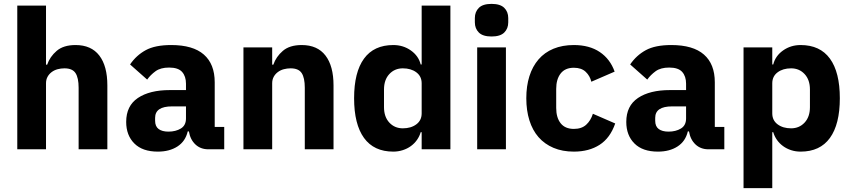

<svg xmlns="http://www.w3.org/2000/svg" viewBox="-20 -769 4389 989"><path d="M69 -740H217V-436H223Q237 -477 272 -507Q307 -537 369 -537Q450 -537 491.5 -483Q533 -429 533 -329V0H385V-317Q385 -368 369 -392.5Q353 -417 312 -417Q294 -417 277 -412.5Q260 -408 246.5 -398Q233 -388 225 -373.5Q217 -359 217 -340V0H69Z M1053 0Q1013 0 986.5 -25Q960 -50 953 -92H947Q935 -41 894 -14.5Q853 12 793 12Q714 12 672 -30Q630 -72 630 -141Q630 -224 690.5 -264.5Q751 -305 855 -305H938V-338Q938 -376 918 -398.5Q898 -421 851 -421Q807 -421 781 -402Q755 -383 738 -359L650 -437Q682 -484 730.5 -510.5Q779 -537 862 -537Q974 -537 1030 -488Q1086 -439 1086 -345V-115H1135V0ZM848 -91Q885 -91 911.5 -107Q938 -123 938 -159V-221H866Q779 -221 779 -162V-147Q779 -118 797 -104.5Q815 -91 848 -91Z M1234 0V-525H1382V-436H1388Q1402 -477 1437 -507Q1472 -537 1534 -537Q1615 -537 1656.5 -483Q1698 -429 1698 -329V0H1550V-317Q1550 -368 1534 -392.5Q1518 -417 1477 -417Q1459 -417 1442 -412.5Q1425 -408 1411.5 -398Q1398 -388 1390 -373.5Q1382 -359 1382 -340V0Z M2152 -88H2147Q2141 -67 2128 -48.5Q2115 -30 2096.5 -16.5Q2078 -3 2054.5 4.5Q2031 12 2006 12Q1906 12 1855 -58.5Q1804 -129 1804 -263Q1804 -397 1855 -467Q1906 -537 2006 -537Q2057 -537 2096.5 -509Q2136 -481 2147 -437H2152V-740H2300V0H2152ZM2055 -108Q2097 -108 2124.5 -128.5Q2152 -149 2152 -185V-340Q2152 -376 2124.5 -396.5Q2097 -417 2055 -417Q2013 -417 1985.5 -387.5Q1958 -358 1958 -308V-217Q1958 -167 1985.5 -137.5Q2013 -108 2055 -108Z M2512 -581Q2467 -581 2446.5 -601.5Q2426 -622 2426 -654V-676Q2426 -708 2446.5 -728.5Q2467 -749 2512 -749Q2557 -749 2577.5 -728.5Q2598 -708 2598 -676V-654Q2598 -622 2577.5 -601.5Q2557 -581 2512 -581ZM2438 -525H2586V0H2438Z M2936 12Q2877 12 2831 -7.5Q2785 -27 2754 -62.5Q2723 -98 2707 -149Q2691 -200 2691 -263Q2691 -326 2707 -376.5Q2723 -427 2754 -463Q2785 -499 2831 -518Q2877 -537 2936 -537Q3016 -537 3069.5 -501Q3123 -465 3146 -400L3026 -348Q3019 -378 2997 -399Q2975 -420 2936 -420Q2891 -420 2868 -390.5Q2845 -361 2845 -311V-213Q2845 -163 2868 -134Q2891 -105 2936 -105Q2976 -105 2999.5 -126.5Q3023 -148 3034 -183L3149 -133Q3123 -58 3068.5 -23Q3014 12 2936 12Z M3629 0Q3589 0 3562.5 -25Q3536 -50 3529 -92H3523Q3511 -41 3470 -14.5Q3429 12 3369 12Q3290 12 3248 -30Q3206 -72 3206 -141Q3206 -224 3266.5 -264.5Q3327 -305 3431 -305H3514V-338Q3514 -376 3494 -398.5Q3474 -421 3427 -421Q3383 -421 3357 -402Q3331 -383 3314 -359L3226 -437Q3258 -484 3306.5 -510.5Q3355 -537 3438 -537Q3550 -537 3606 -488Q3662 -439 3662 -345V-115H3711V0ZM3424 -91Q3461 -91 3487.5 -107Q3514 -123 3514 -159V-221H3442Q3355 -221 3355 -162V-147Q3355 -118 3373 -104.5Q3391 -91 3424 -91Z M3810 -525H3958V-437H3963Q3974 -481 4013.5 -509Q4053 -537 4104 -537Q4204 -537 4255 -467Q4306 -397 4306 -263Q4306 -129 4255 -58.5Q4204 12 4104 12Q4078 12 4055 4.5Q4032 -3 4013.5 -16.5Q3995 -30 3982 -48.5Q3969 -67 3963 -88H3958V200H3810ZM4055 -108Q4097 -108 4124.5 -137.5Q4152 -167 4152 -217V-308Q4152 -358 4124.5 -387.5Q4097 -417 4055 -417Q4013 -417 3985.5 -396.5Q3958 -376 3958 -340V-185Q3958 -149 3985.5 -128.5Q4013 -108 4055 -108Z"/></svg>

Font: IBM Plex Sans KR
Style: Bold
Weight: 700
Designer: Mike Abbink; Paul van der Laan; Pieter van Rosmalen; Wujin Sim; Chorong Kim; Dohee Lee;
Foundry: Sandoll Inc.
Version: Version 1.001